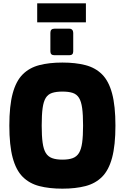

<svg xmlns="http://www.w3.org/2000/svg" viewBox="-20 -1125 748 1151"><path d="M354 6Q275 6 215.5 -9.5Q156 -25 116 -65Q76 -105 56 -179.5Q36 -254 36 -372Q36 -490 56 -564.5Q76 -639 116 -679Q156 -719 215.5 -734.5Q275 -750 354 -750Q433 -750 492.5 -734.5Q552 -719 592 -679Q632 -639 652 -564.5Q672 -490 672 -372Q672 -254 652 -179.5Q632 -105 592 -65Q552 -25 492.5 -9.5Q433 6 354 6ZM354 -168Q392 -168 416 -177Q440 -186 453.5 -208Q467 -230 472.5 -270Q478 -310 478 -372Q478 -437 472.5 -477Q467 -517 453.5 -538.5Q440 -560 416 -568Q392 -576 354 -576Q317 -576 292.5 -568Q268 -560 254.5 -538.5Q241 -517 235.5 -477Q230 -437 230 -372Q230 -310 235.5 -270Q241 -230 254.5 -208Q268 -186 292.5 -177Q317 -168 354 -168ZM306 -794Q282 -794 282 -817V-928Q282 -953 306 -953H396Q407 -953 413 -946Q419 -939 419 -928V-817Q419 -794 396 -794ZM203 -991V-1105H495V-991Z"/></svg>

Font: Exo Thin Black
Style: Regular
Weight: 900
Version: Version 2.000